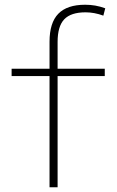

<svg xmlns="http://www.w3.org/2000/svg" viewBox="-20 -790 493 810"><path d="M189 0V-469H29V-500H189V-614Q189 -694 226 -732Q263 -770 339 -770Q361 -770 381.5 -766.5Q402 -763 424 -755L416 -724Q378 -738 341 -738Q279 -738 251 -708.5Q223 -679 223 -613V-500H422V-469H223V0Z"/></svg>

Font: M PLUS 2 ExtraLight
Style: Regular
Weight: 250
Designer: Coji Morishita
Foundry: UNDERFOREST DESIGN
Version: Version 1.001